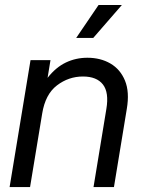

<svg xmlns="http://www.w3.org/2000/svg" viewBox="-20 -760 587 780"><path d="M151.4 -298.8 102.1 0H19L104 -515.6H185.1L173.3 -443.8Q206.5 -486.3 247.3 -505.9Q288.1 -525.4 335 -525.4Q388.2 -525.4 428.5 -502Q468.8 -478.5 487.8 -432.4Q506.8 -386.2 495.1 -317.4L442.9 0H359.9L412.1 -317.4Q423.3 -384.3 398.2 -416.7Q373 -449.2 316.9 -449.2Q258.8 -449.2 211.4 -413.1Q164.1 -377 151.4 -298.8ZM289.6 -606 380.4 -739.7H475.1L358.9 -606Z"/></svg>

Font: Inter Display
Style: Italic
Weight: 400
Italic angle: -9.39999°
Designer: Rasmus Andersson
Foundry: rsms
Version: Version 4.000;git-a52131595